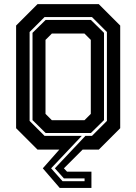

<svg xmlns="http://www.w3.org/2000/svg" viewBox="-20 -720 656 924"><path d="M229.5 -141.5H386.5L417 -172V-528L386.5 -558.5H229.5L199 -528V-172ZM194.5 -66H422.5L494.5 -138V-566L422.5 -638H194.5L122.5 -566V-138ZM199.5 -80 136.5 -142V-562L199.5 -624H417.5L480.5 -562V-142L417.5 -80ZM373.5 -66 226 90 281 152H387V138.5H287.5L244 90L391 -66ZM455.5 -700 558.5 -597V-103L455.5 0H377.5L287.5 90L302.5 106H420V184.5H267.5L186 90L265.5 0H160.5L57.5 -103V-597L160.5 -700Z"/></svg>

Font: Tourney Thin
Style: Bold
Weight: 700
Version: Version 1.015